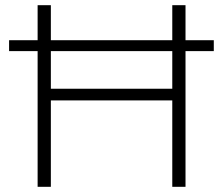

<svg xmlns="http://www.w3.org/2000/svg" viewBox="-20 -720 860 740"><path d="M695 -700V0H644V-333H176V0H125V-700H176V-378H644V-700ZM15 -565H804V-523H15Z"/></svg>

Font: Montserrat Atlas Light
Style: Regular
Weight: 300
Designer: Julieta Ulanovsky
Foundry: Julieta Ulanovsky
Version: Version 7.200